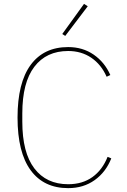

<svg xmlns="http://www.w3.org/2000/svg" viewBox="-20 -951 650 983"><path d="M314 -767.1 298.8 -776.9 410.2 -931.2 429.2 -918.9ZM329.1 12.2Q204.1 12.2 137 -79.3Q69.8 -170.9 69.8 -349.1Q69.8 -527.3 137 -618.7Q204.1 -710 329.1 -710Q403.3 -710 459.5 -671.4Q515.6 -632.8 544.9 -566.9L525.9 -558.1Q498.5 -620.6 447.5 -655.3Q396.5 -689.9 329.1 -689.9Q217.3 -689.9 155.8 -609.1Q94.2 -528.3 94.2 -370.1V-328.1Q94.2 -169.9 155.8 -88.9Q217.3 -7.8 329.1 -7.8Q401.9 -7.8 453.1 -44.4Q504.4 -81.1 530.8 -147.9L549.8 -140.1Q522 -69.8 464.6 -28.8Q407.2 12.2 329.1 12.2Z"/></svg>

Font: Anuphan Thin
Style: Regular
Weight: 250
Designer: Mike Abbink, Paul van der Laan, Pieter van Rosmalen, Mint Tantisuwanna
Foundry: Bold Monday; Cadson Demak
Version: Version 3.002;hotconv 1.0.109;makeotfexe 2.5.65596